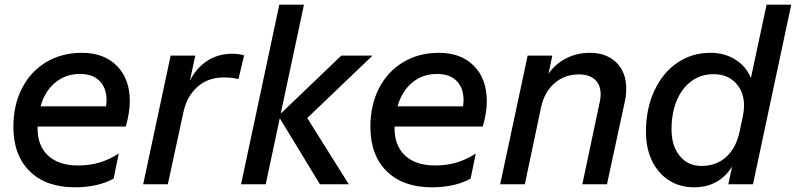

<svg xmlns="http://www.w3.org/2000/svg" viewBox="-20 -785 3391 818"><path d="M37 -245Q37 -337 73.5 -408.5Q110 -480 176.5 -520Q243 -560 329 -560Q423 -560 478 -504.5Q533 -449 533 -354Q533 -306 516 -246H140Q138 -167 183.5 -123.5Q229 -80 313 -80Q362 -80 404 -92.5Q446 -105 486 -131L464 -24Q397 13 299 13Q176 13 106.5 -55.5Q37 -124 37 -245ZM432 -332Q434 -350 434 -358Q434 -410 404.5 -440Q375 -470 321 -470Q259 -470 214.5 -432.5Q170 -395 153 -332Z M707 -548H812L789 -441Q816 -495 862.5 -525.5Q909 -556 969 -556Q999 -556 1020 -549L996 -448Q970 -455 933 -455Q865 -455 820 -414Q775 -373 761 -305L695 0H590Z M1172 -281 1112 0H1007L1170 -765H1275L1176 -301L1434 -548H1567L1289 -282L1466 0H1343Z M1558 -245Q1558 -337 1594.5 -408.5Q1631 -480 1697.5 -520Q1764 -560 1850 -560Q1944 -560 1999 -504.5Q2054 -449 2054 -354Q2054 -306 2037 -246H1661Q1659 -167 1704.5 -123.5Q1750 -80 1834 -80Q1883 -80 1925 -92.5Q1967 -105 2007 -131L1985 -24Q1918 13 1820 13Q1697 13 1627.5 -55.5Q1558 -124 1558 -245ZM1953 -332Q1955 -350 1955 -358Q1955 -410 1925.5 -440Q1896 -470 1842 -470Q1780 -470 1735.5 -432.5Q1691 -395 1674 -332Z M2228 -548H2333L2317 -471Q2346 -513 2392 -536.5Q2438 -560 2494 -560Q2563 -560 2605.5 -519Q2648 -478 2648 -407Q2648 -380 2643 -357L2566 0H2461L2535 -350Q2539 -366 2539 -383Q2539 -424 2514.5 -446Q2490 -468 2446 -468Q2386 -468 2342.5 -430.5Q2299 -393 2285 -327L2216 0H2111Z M2732 -223Q2732 -321 2767.5 -398Q2803 -475 2865.5 -517.5Q2928 -560 3007 -560Q3068 -560 3114 -530.5Q3160 -501 3179 -452L3246 -765H3351L3188 0H3083L3099 -76Q3074 -34 3033 -10.5Q2992 13 2937 13Q2876 13 2829.5 -17Q2783 -47 2757.5 -100.5Q2732 -154 2732 -223ZM2969 -78Q3031 -78 3073.5 -116Q3116 -154 3131 -224L3145 -291Q3150 -316 3150 -334Q3150 -394 3114.5 -431.5Q3079 -469 3020 -469Q2966 -469 2925.5 -439Q2885 -409 2863 -356Q2841 -303 2841 -234Q2841 -163 2876 -120.5Q2911 -78 2969 -78Z"/></svg>

Font: Application Medium
Style: Italic
Weight: 500
Italic angle: -12°
Designer: Wei Huang
Foundry: Wei Huang
Version: Version 0.012